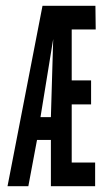

<svg xmlns="http://www.w3.org/2000/svg" viewBox="-20 -644 353 664"><path d="M6 0H78L108 -160H156V0H309V-82H228V-283H295V-366H228V-542H311L310 -624H127ZM120 -239 164 -509 156 -239Z"/></svg>

Font: Inconsolata ExtraCondensed
Style: Bold
Weight: 700
Width: 2
Monospace: yes
Designer: Raph Levien, Cyreal, Brenton Simpson
Foundry: Raph Levien, Cyreal, Google
Version: Version 3.100